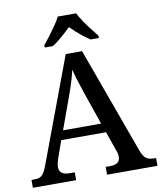

<svg xmlns="http://www.w3.org/2000/svg" viewBox="-99 -1009 915 1088"><g transform="rotate(-10 359.0 -465.5)"><path d="M1 0V-45H18Q38 -45 50.5 -51Q63 -57 73.5 -73.5Q84 -90 95 -122L316 -714H410L633 -100Q641 -79 650.5 -67Q660 -55 673.5 -50Q687 -45 706 -45H718V0H428V-45H454Q482 -45 496.5 -55.5Q511 -66 511 -90Q511 -97 510 -103Q509 -109 507 -116Q505 -123 502 -129L464 -238H206L171 -138Q168 -130 166 -121.5Q164 -113 162.5 -105.5Q161 -98 161 -91Q161 -68 176 -56.5Q191 -45 222 -45H250V0ZM226 -291H445L384 -468Q375 -497 366 -522.5Q357 -548 350 -572Q343 -596 337 -620Q332 -597 325.5 -574.5Q319 -552 311.5 -528.5Q304 -505 293 -476ZM205 -784Q221 -803 240.5 -829Q260 -855 279 -882Q298 -909 308 -931H414Q425 -909 443 -882Q461 -855 481.5 -829Q502 -803 517 -784V-771H469Q452 -782 432 -797.5Q412 -813 393.5 -829.5Q375 -846 360 -861Q345 -846 326.5 -829.5Q308 -813 289 -797.5Q270 -782 252 -771H205Z"/></g></svg>

Font: Noto Serif Khmer Medium
Style: Regular
Weight: 500
Version: Version 2.003